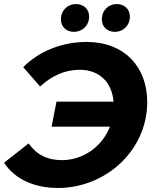

<svg xmlns="http://www.w3.org/2000/svg" viewBox="-32 -920 768 952"><path d="M335 -762C374 -762 410 -792 410 -838C410 -876 381 -900 344 -900C305 -900 270 -870 270 -824C270 -786 298 -762 335 -762ZM538 -762C577 -762 612 -792 612 -838C612 -876 583 -900 547 -900C507 -900 473 -870 473 -824C473 -786 501 -762 538 -762ZM398 -712C276 -712 163 -667 83 -587L167 -491C226 -546 292 -574 363 -574C461 -574 523 -512 531 -416H248L224 -292H513C475 -194 382 -126 274 -126C202 -126 148 -154 110 -209L-12 -113C44 -29 141 12 256 12C490 12 698 -172 698 -414C698 -589 584 -712 398 -712Z"/></svg>

Font: AWKNG-Font
Style: Bold Italic
Weight: 700
Italic angle: -11.3°
Designer: Awakening Church
Foundry: Awakening Church
Version: Version 1.700;PS 001.700;hotconv 1.0.88;makeotf.lib2.5.64775